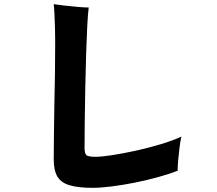

<svg xmlns="http://www.w3.org/2000/svg" viewBox="-20 -851 1040 922"><path d="M426 51Q357 51 315.5 39Q274 27 256 -2.5Q238 -32 238 -85Q238 -140 239 -206.5Q240 -273 241 -343Q243 -424 244 -503.5Q245 -583 245 -649Q245 -681 244 -717Q243 -753 241.5 -783.5Q240 -814 238 -831Q257 -828 288 -824.5Q319 -821 351.5 -818Q384 -815 406 -815Q402 -785 399 -725.5Q396 -666 393.5 -589Q391 -512 389.5 -430Q388 -348 387 -272.5Q386 -197 386 -141Q386 -113 395.5 -105.5Q405 -98 438 -98Q467 -98 519 -106Q571 -114 632.5 -127.5Q694 -141 752 -158.5Q810 -176 851 -195Q846 -173 842 -141.5Q838 -110 835.5 -80Q833 -50 833 -31Q792 -15 737.5 0Q683 15 625 26.5Q567 38 514.5 44.5Q462 51 426 51Z"/></svg>

Font: Zen Kaku Gothic Antique Black
Style: Regular
Weight: 900
Designer: Yoshimichi Ohira
Foundry: Positype
Version: Version 1.001